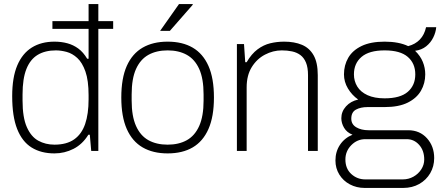

<svg xmlns="http://www.w3.org/2000/svg" viewBox="-20 -743 2167 945"><path d="M248 12Q182 12 135.5 -17Q89 -46 64.5 -108Q40 -170 40 -270Q40 -362 65 -421Q90 -480 136.5 -509Q183 -538 248 -538Q282 -538 311.5 -530Q341 -522 365.5 -504Q390 -486 409 -454H416V-723H464V0H429L422 -80H415Q386 -33 342 -10.5Q298 12 248 12ZM248 -31Q308 -31 345 -57Q382 -83 399 -132.5Q416 -182 416 -254V-274Q416 -347 400.5 -391Q385 -435 360.5 -457.5Q336 -480 308 -487.5Q280 -495 255 -495Q202 -495 165.5 -473Q129 -451 110 -403.5Q91 -356 91 -278V-248Q91 -165 112 -117.5Q133 -70 168.5 -50.5Q204 -31 248 -31ZM238 -601V-639H537V-601Z M805 12Q733 12 682 -17.5Q631 -47 604 -108Q577 -169 577 -263Q577 -358 604 -418.5Q631 -479 682 -508.5Q733 -538 805 -538Q878 -538 928.5 -508.5Q979 -479 1006 -418.5Q1033 -358 1033 -263Q1033 -169 1006 -108Q979 -47 928.5 -17.5Q878 12 805 12ZM805 -31Q860 -31 899.5 -53Q939 -75 960.5 -123Q982 -171 982 -248V-278Q982 -356 960.5 -403.5Q939 -451 899.5 -473Q860 -495 805 -495Q750 -495 710.5 -473Q671 -451 649.5 -403.5Q628 -356 628 -278V-248Q628 -171 649.5 -123Q671 -75 710.5 -53Q750 -31 805 -31ZM768 -591 861 -723H928L929 -720L816 -591Z M1146 0V-526H1181L1187 -437H1194Q1218 -478 1247.5 -500Q1277 -522 1310 -530Q1343 -538 1379 -538Q1429 -538 1466 -522.5Q1503 -507 1523.5 -471Q1544 -435 1544 -373V0H1496V-373Q1496 -411 1486 -435Q1476 -459 1458.5 -472Q1441 -485 1417.5 -490Q1394 -495 1367 -495Q1324 -495 1284 -474Q1244 -453 1219 -412.5Q1194 -372 1194 -313V0Z M1775 182Q1735 182 1702 164.5Q1669 147 1650 116Q1631 85 1631 47Q1631 3 1653.5 -30.5Q1676 -64 1715 -80Q1687 -91 1673.5 -114Q1660 -137 1660 -161Q1660 -194 1683 -219.5Q1706 -245 1743 -253Q1712 -275 1692.5 -307.5Q1673 -340 1673 -377Q1673 -422 1694 -458.5Q1715 -495 1759.5 -516.5Q1804 -538 1873 -538Q1908 -538 1937 -532.5Q1966 -527 1989 -516Q2024 -525 2046.5 -548.5Q2069 -572 2077 -609H2127Q2125 -584 2112.5 -558.5Q2100 -533 2077.5 -515Q2055 -497 2023 -493Q2049 -468 2061 -438.5Q2073 -409 2073 -377Q2073 -333 2052 -296.5Q2031 -260 1987 -238Q1943 -216 1873 -216H1789Q1755 -216 1732 -203.5Q1709 -191 1709 -159Q1709 -131 1733.5 -116.5Q1758 -102 1794 -102H1989Q2046 -102 2081.5 -62.5Q2117 -23 2117 35Q2117 76 2097.5 109.5Q2078 143 2043.5 162.5Q2009 182 1964 182ZM1778 140H1962Q1991 140 2015 126.5Q2039 113 2053.5 90.5Q2068 68 2068 42Q2068 -2 2043 -30Q2018 -58 1982 -58H1778Q1738 -58 1709 -28.5Q1680 1 1680 42Q1680 87 1709 113.5Q1738 140 1778 140ZM1873 -259Q1950 -259 1987 -291Q2024 -323 2024 -377Q2024 -431 1987 -463Q1950 -495 1873 -495Q1797 -495 1759.5 -463Q1722 -431 1722 -377Q1722 -344 1738.5 -317Q1755 -290 1789 -274.5Q1823 -259 1873 -259Z"/></svg>

Font: Archivo Thin
Style: Regular
Weight: 250
Designer: Hector Gatti
Foundry: Omnibus-Type
Version: Version 2.001